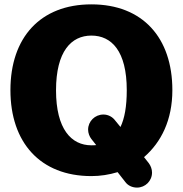

<svg xmlns="http://www.w3.org/2000/svg" viewBox="-20 -791 838 880"><path d="M607.9 68.8C646 68.8 676.8 38.1 676.8 0C676.8 -16.1 670.9 -30.8 662.1 -43L640.1 -70.8C719.2 -139.2 770 -241.2 770 -377.9C770 -618.2 633.8 -771 398.9 -771C164.1 -771 27.8 -618.2 27.8 -377.9C27.8 -138.2 164.1 16.1 398.9 16.1C439.9 16.1 480 9.8 519 -2L554.2 43C565.9 59.1 585.9 68.8 607.9 68.8ZM398.9 -125C307.1 -125 236.8 -199.2 236.8 -377C236.8 -556.2 307.1 -627.9 398.9 -627.9C491.2 -627.9 561 -557.1 561 -377.9C561 -301.8 550.8 -248 532.2 -209L507.8 -238.8C496.1 -254.9 476.1 -266.1 454.1 -266.1C415 -266.1 383.8 -234.9 383.8 -196.8C383.8 -181.2 390.1 -165 398.9 -153.8L420.9 -126C414.1 -125 407.2 -125 398.9 -125Z"/></svg>

Font: Jellee Bold
Style: Regular
Weight: 700
Designer: Alfredo Marco Pradil
Foundry: Hanken Design Co.
Version: Version 1.223;hotconv 1.0.109;makeotfexe 2.5.65596